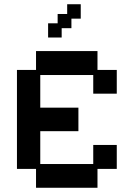

<svg xmlns="http://www.w3.org/2000/svg" viewBox="-20 -874 632 906"><path d="M150 12V-77H60V-544H150V-633H440V-544H531V-432H420V-520H170V-366H350V-255H170V-100H420V-190H531V-77H440V12ZM207 -697V-764H252V-808H297V-854H361V-786H317V-741H271V-697Z"/></svg>

Font: Pixelify Sans Medium
Style: Regular
Weight: 500
Designer: Stefie Justprince
Foundry: Typecalism Foundryline
Version: Version 1.000;February 13, 2025;FontCreator 15.0.0.3015 64-b